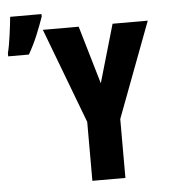

<svg xmlns="http://www.w3.org/2000/svg" viewBox="-127 -836 781 886"><g transform="rotate(-5 264.0 -393.5)"><path d="M265 0V-273L98 -714H264L343 -445L421 -714H584L418 -273V0ZM-72 -606H24Q49 -650 66.5 -692.5Q84 -735 98 -775V-787H-47Q-50 -755 -57 -703Q-64 -651 -72 -621Z"/></g></svg>

Font: Noto Sans Mono Extra
Style: Regular
Weight: 800
Designer: Monotype Design Team
Foundry: Monotype Imaging Inc.
Version: Version 1.900